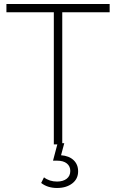

<svg xmlns="http://www.w3.org/2000/svg" viewBox="-20 -719 578 956"><path d="M12 -699V-658H248V0H290V-658H526V-699ZM185 192C206.3 208.7 232.7 217 264 217C294.7 217 319.8 209.5 339.5 194.5C359.2 179.5 369 159.3 369 134C369 111.3 361.5 92.8 346.5 78.5C331.5 64.2 310.7 56 284 54L300 -6H267L244 81H264C285.3 81 301.7 85.7 313 95C324.3 104.3 330 116.7 330 132C330 148.7 324 161.7 312 171C300 180.3 284 185 264 185C238.7 185 217 178 199 164Z"/></svg>

Font: Montserrat Custom ExtraLight
Style: Regular
Weight: 300
Designer: Julieta Ulanovsky
Foundry: Julieta Ulanovsky
Version: Version 7.200